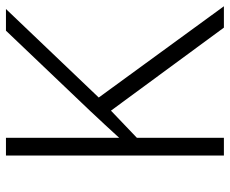

<svg xmlns="http://www.w3.org/2000/svg" viewBox="-82 -672 754 629"><g transform="rotate(-90 294.5 -357.0)"><path d="M589 0 290 -410 580 -714H509L245 -437C215 -405 186 -374 158 -343V-714H100V0H158V-285L247 -370L519 0Z"/></g></svg>

Font: Noto Sans Devanagari UI Light
Style: Regular
Weight: 300
Designer: Jelle Bosma - Monotype Design Team
Foundry: Monotype Imaging Inc.
Version: Version 2.004